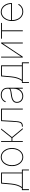

<svg xmlns="http://www.w3.org/2000/svg" viewBox="2008 -2598 744 4800"><g transform="rotate(-90 2380.0 -198.0)"><path d="M27.3 153.3V-22.5H77.1Q96.7 -47.4 111.6 -75.9Q126.5 -104.5 137.9 -137.9Q149.4 -171.4 157 -210Q164.6 -248.5 168.9 -293L191.4 -542.5H466.8V-22.5H542V153.3H519.5V0H49.8V153.3ZM105.5 -22.5H444.3V-520H211.9L191.4 -293Q183.1 -206.1 162.8 -141.8Q142.6 -77.6 105.5 -22.5Z M854 11.2Q789.1 11.2 737.8 -25.9Q686.5 -63 657 -126.5Q627.4 -189.9 627.4 -270Q627.4 -350.1 657 -413.3Q686.5 -476.6 737.8 -513.4Q789.1 -550.3 854 -550.3Q918 -550.3 969 -513.4Q1020 -476.6 1049.8 -413.1Q1079.6 -349.6 1079.6 -270Q1079.6 -189.9 1050 -126.5Q1020.5 -63 969.5 -25.9Q918.5 11.2 854 11.2ZM854 -11.2Q912.1 -11.2 958 -44.9Q1003.9 -78.6 1030.5 -137.5Q1057.1 -196.3 1057.1 -270Q1057.1 -343.3 1030.3 -401.9Q1003.4 -460.4 957.5 -494.1Q911.6 -527.8 854 -527.8Q795.9 -527.8 749.8 -493.9Q703.6 -460 676.8 -401.6Q649.9 -343.3 649.9 -270Q649.9 -196.3 676.8 -137.5Q703.6 -78.6 749.8 -44.9Q795.9 -11.2 854 -11.2Z M1232.9 0V-542.5H1255.4V-282.7H1332.5L1540.5 -542.5H1567.9L1352.1 -271L1576.7 0H1548.8L1332 -260.3H1255.4V0Z M1613.3 0V-22.5H1625Q1661.1 -22.5 1681.6 -34.2Q1702.1 -45.9 1712.6 -73.2Q1723.1 -100.6 1727.8 -147Q1732.4 -193.4 1736.3 -262.7L1752 -542.5H2064.5V0H2042V-520H1772.9L1758.8 -261.7Q1753.9 -170.4 1745.6 -112.5Q1737.3 -54.7 1710.7 -27.3Q1684.1 0 1625 0Z M2377 11.2Q2332 11.2 2293.7 -6.8Q2255.4 -24.9 2232.4 -60.3Q2209.5 -95.7 2209.5 -146Q2209.5 -174.3 2218.5 -198.7Q2227.5 -223.1 2250.2 -242.7Q2272.9 -262.2 2313.2 -276.1Q2353.5 -290 2416 -297.9Q2455.1 -302.2 2488.8 -308.1Q2522.5 -314 2543 -325.4Q2563.5 -336.9 2563.5 -357.9V-388.2Q2563.5 -430.7 2544.2 -461.9Q2524.9 -493.2 2490 -510.5Q2455.1 -527.8 2408.2 -527.8Q2368.7 -527.8 2335.7 -515.6Q2302.7 -503.4 2279.8 -480.7Q2256.8 -458 2246.1 -426.3L2224.6 -434.1Q2236.3 -469.7 2262.9 -495.6Q2289.6 -521.5 2326.9 -535.9Q2364.3 -550.3 2408.2 -550.3Q2449.2 -550.3 2482.2 -538.1Q2515.1 -525.9 2538.3 -503.9Q2561.5 -481.9 2573.7 -452.4Q2585.9 -422.9 2585.9 -388.2V0H2563.5V-109.9H2561Q2544.4 -73.7 2517.1 -46.4Q2489.7 -19 2454.1 -3.9Q2418.5 11.2 2377 11.2ZM2377 -11.2Q2429.2 -11.2 2471.2 -38.6Q2513.2 -65.9 2538.3 -115.7Q2563.5 -165.5 2563.5 -231.4V-314Q2553.2 -306.2 2539.3 -300.3Q2525.4 -294.4 2508.1 -290Q2490.7 -285.6 2469.5 -282.5Q2448.2 -279.3 2423.8 -275.9Q2351.1 -267.6 2309.1 -250.2Q2267.1 -232.9 2249.5 -207Q2231.9 -181.2 2231.9 -146Q2231.9 -105.5 2251 -75Q2270 -44.4 2303.2 -27.8Q2336.4 -11.2 2377 -11.2Z M2706.5 153.3V-22.5H2756.3Q2775.9 -47.4 2790.8 -75.9Q2805.7 -104.5 2817.1 -137.9Q2828.6 -171.4 2836.2 -210Q2843.8 -248.5 2848.1 -293L2870.6 -542.5H3146V-22.5H3221.2V153.3H3198.7V0H2729V153.3ZM2784.7 -22.5H3123.5V-520H2891.1L2870.6 -293Q2862.3 -206.1 2842 -141.8Q2821.8 -77.6 2784.7 -22.5Z M3716.3 0H3693.8V-496.1H3691.4L3361.8 0H3341.3V-542.5H3363.8V-45.9H3366.2L3696.3 -542.5H3716.3Z M3999 0V-520H3814V-542.5H4206.5V-520H4021.5V0Z M4490.2 11.2Q4419.9 11.2 4366.7 -25.9Q4313.5 -63 4283.9 -126.7Q4254.4 -190.4 4254.4 -270Q4254.4 -349.6 4283.9 -413.1Q4313.5 -476.6 4364.7 -513.4Q4416 -550.3 4481 -550.3Q4528.8 -550.3 4569.3 -530.3Q4609.9 -510.3 4640.1 -473.9Q4670.4 -437.5 4687 -389.2Q4703.6 -340.8 4703.6 -283.2V-271H4266.1V-293.5H4690.9L4681.6 -284.2Q4681.6 -352.1 4655.5 -407.5Q4629.4 -462.9 4584.2 -495.4Q4539.1 -527.8 4481 -527.8Q4424.3 -527.8 4377.9 -494.6Q4331.5 -461.4 4304.2 -404.5Q4276.9 -347.7 4276.9 -275.4V-272.5Q4276.9 -200.7 4302 -141.6Q4327.1 -82.5 4375 -46.9Q4422.9 -11.2 4490.2 -11.2Q4540.5 -11.2 4575.2 -29.1Q4609.9 -46.9 4631.8 -71Q4653.8 -95.2 4663.6 -114.3L4682.6 -103Q4670.4 -79.6 4645.5 -53Q4620.6 -26.4 4582 -7.6Q4543.5 11.2 4490.2 11.2Z"/></g></svg>

Font: Inter 16pt Thin
Style: Regular
Weight: 250
Version: Version 4.001;git-66647c0bb